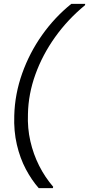

<svg xmlns="http://www.w3.org/2000/svg" viewBox="-20 -831 462 996"><path d="M181 145Q144 103 114 46.5Q84 -10 67.5 -80.5Q51 -151 54 -232Q57 -343 95 -450Q133 -557 198.5 -649.5Q264 -742 350 -811H422L421 -804Q331 -730 265.5 -638Q200 -546 163.5 -444.5Q127 -343 125 -240Q122 -166 137.5 -98.5Q153 -31 183 28.5Q213 88 256 138L254 145Z"/></svg>

Font: DM Sans 18pt Light
Style: Italic
Weight: 300
Italic angle: -10°
Designer: Colophon Foundry, Jonny Pinhorn
Foundry: Colophon Foundry
Version: Version 4.004;gftools[0.9.30]